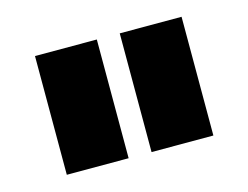

<svg xmlns="http://www.w3.org/2000/svg" viewBox="-54 -782 586 453"><g transform="rotate(-15 239.0 -556.0)"><path d="M211 -411H60V-701H211ZM418 -411H267V-701H418Z"/></g></svg>

Font: Montserrat Extra Bold
Style: Regular
Weight: 800
Designer: Julieta Ulanovsky
Foundry: Julieta Ulanovsky
Version: Version 3.001;PS 003.001;hotconv 1.0.70;makeotf.lib2.5.58329